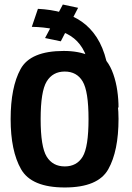

<svg xmlns="http://www.w3.org/2000/svg" viewBox="-20 -824 584 848"><path d="M266 4Q413 4 458.2 -76.5Q503.5 -157 503.5 -299Q503.5 -428 449.5 -513.5Q395.5 -599 261.5 -599Q114.5 -599 70.8 -518.8Q27 -438.5 27 -298Q27 -157.5 73 -76.8Q119 4 266 4ZM266 -89Q213 -89 186.2 -132.2Q159.5 -175.5 159.5 -298Q159.5 -420.5 186.2 -464.2Q213 -508 266 -508Q319 -508 345 -464.5Q371 -421 371 -298Q371 -174.5 345 -131.8Q319 -89 266 -89ZM503.5 -348.5Q503.5 -385.5 498 -423.8Q492.5 -462 480.5 -496.5Q468.5 -531 450 -555Q435 -616 407.2 -658.8Q379.5 -701.5 341.2 -728.2Q303 -755 254.2 -768.5Q205.5 -782 147.5 -785L120.5 -705.5Q174.5 -704.5 217.2 -695Q260 -685.5 291.8 -665.2Q323.5 -645 344 -611.2Q364.5 -577.5 374.8 -525.5Q385 -473.5 385 -401.5ZM248.5 -641.5 325 -789.5 257.5 -804 179 -656Z"/></svg>

Font: Anybody SemiCondensed SemiBold
Style: Regular
Weight: 600
Width: 4
Version: Version 1.113;gftools[0.9.25]